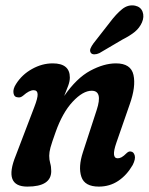

<svg xmlns="http://www.w3.org/2000/svg" viewBox="-20 -683 552 712"><path d="M46.5 -322Q32.5 -322.5 30 -337.8Q27.5 -353 39.5 -371.5Q61.5 -406.5 98.8 -427.2Q136 -448 175.5 -448Q239 -448 239 -395.5Q239 -382 233 -365.5Q227 -349 218 -327Q264 -393.5 314.8 -420.8Q365.5 -448 410 -448Q465.5 -448 475 -405Q484.5 -362 461 -296L411.5 -153.5Q391.5 -96 416.5 -96Q423.5 -96 431 -100Q438.5 -104 450 -115.5Q458 -123 465.5 -121Q475.5 -120 479.5 -106.8Q483.5 -93.5 472 -71Q450 -33 418.2 -12Q386.5 9 346.5 9Q294 9 281.8 -27.2Q269.5 -63.5 287.5 -118.5L338.5 -275Q362 -346.5 320 -346.5Q287.5 -346.5 249.5 -305.8Q211.5 -265 186 -192.5Q172 -153.5 167.2 -136Q162.5 -118.5 162.5 -105.5Q162.5 -90.5 166.2 -77.8Q170 -65 170 -48.5Q170 9 81.5 9Q-8.5 9 38.5 -106L107 -285.5Q120.5 -320 119.5 -334.2Q118.5 -348.5 104.5 -348.5Q88.5 -348.5 66 -328.5Q56 -320 46.5 -322ZM387 -599.5Q410.5 -631 432.8 -649Q455 -667 481 -662Q502 -657.5 508.8 -639.2Q515.5 -621 506.5 -600Q497.5 -579.5 480.2 -565.2Q463 -551 433.5 -536L348.5 -486Q339 -481.5 329.8 -481.5Q320.5 -481.5 316.5 -487.5Q312 -495 315.8 -503.8Q319.5 -512.5 326.5 -522Z"/></svg>

Font: Fraunces 144pt S100 SemiBold
Style: Italic
Weight: 600
Italic angle: -16°
Version: Version 1.000; ttfautohint (v1.8.3)